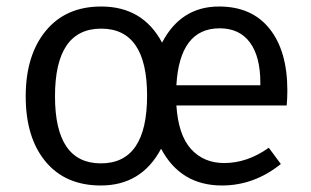

<svg xmlns="http://www.w3.org/2000/svg" viewBox="-20 -558 955 590"><path d="M863 -280Q863 -256 861 -234H522Q528 -143 567 -100Q606 -57 669 -57Q740 -57 806 -104L843 -54Q761 12 662 12Q535 12 475 -101Q415 12 290 12Q181 12 120 -61.5Q59 -135 59 -262Q59 -388 120.5 -463Q182 -538 291 -538Q419 -538 478 -427Q536 -538 653 -538Q754 -538 808.5 -469.5Q863 -401 863 -280ZM780 -296V-304Q780 -384 748 -427.5Q716 -471 655 -471Q532 -471 522 -296ZM290 -56Q432 -56 432 -264Q432 -470 291 -470Q149 -470 149 -262Q149 -56 290 -56Z"/></svg>

Font: FiraGO Book
Style: Regular
Weight: 350
Designer: bBox Type
Foundry: bBox Type GmbH
Version: Version 1.001;PS 001.001;hotconv 1.0.88;makeotf.lib2.5.64775